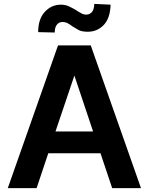

<svg xmlns="http://www.w3.org/2000/svg" viewBox="-20 -963 764 986"><path d="M278 -730H446L704 3H556L496 -176H228L168 3H20ZM362 -575 265 -288H458ZM176 -798Q176 -865 210 -902Q244 -939 293 -939Q317 -939 337 -929Q350 -923 358.5 -918Q367 -913 372 -910Q382 -903 397 -895Q408 -888 423 -888Q441 -888 453 -902Q464 -918 464 -943L548 -939Q546 -871 514 -836Q480 -800 431 -800Q401 -800 383 -809Q354 -826 350 -829Q340 -837 327 -844Q315 -850 300 -850Q283 -850 272 -836Q261 -822 261 -796Z"/></svg>

Font: Sinter Bold
Style: Regular
Weight: 700
Foundry: Adobe & rsms
Version: Version 1.000